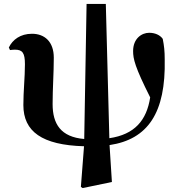

<svg xmlns="http://www.w3.org/2000/svg" viewBox="-20 -729 907 978"><path d="M401 229 550 198 538 10C733 -19 825 -154 819 -427C819 -469 816 -495 809 -531C795 -551 769 -562 740 -562C702 -562 658 -533 658 -469C658 -429 667 -388 745 -233C727 -116 666 -44 537 -25L519 -709H421L409 -21C290 -31 248 -97 248 -199C248 -279 254 -356 254 -435C254 -517 207 -557 143 -557C84 -557 44 -527 25 -487L31 -474C39 -475 46 -476 56 -476C94 -476 107 -460 107 -402C107 -335 99 -265 99 -194C99 -59 194 10 408 16L392 223Z"/></svg>

Font: Noto Serif CJK HK Black
Style: Regular
Weight: 900
Designer: Ryoko NISHIZUKA 西塚涼子 (kana & ideographs); Frank Grießhammer (Latin, Greek & Cyrillic); Wenlong ZHANG 张文龙 (bopomofo); San
Foundry: Adobe
Version: Version 2.001;hotconv 1.1.0;makeotfexe 2.6.0